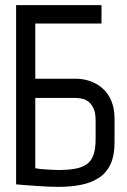

<svg xmlns="http://www.w3.org/2000/svg" viewBox="-20 -720 498 751"><path d="M43 -628H377V-700H43ZM277 -412H118V-700H43V1Q42 1 53.5 2Q65 3 84 4.5Q103 6 125.5 7.5Q148 9 169.5 10Q191 11 208 11Q254 11 294 3.5Q334 -4 364.5 -23Q395 -42 411.5 -76Q428 -110 428 -164V-255Q428 -296 415.5 -325.5Q403 -355 381.5 -374Q360 -393 333 -402.5Q306 -412 277 -412ZM354 -175Q354 -138 345.5 -114Q337 -90 319 -77.5Q301 -65 273.5 -60Q246 -55 207 -55Q194 -55 181 -56Q168 -57 157 -57.5Q146 -58 137.5 -59Q129 -60 124 -61Q119 -62 118 -62V-337H275Q287 -337 301 -334Q315 -331 327 -321.5Q339 -312 346.5 -294.5Q354 -277 354 -249Z"/></svg>

Font: Advent Pro Medium
Style: Regular
Weight: 500
Designer: VivaRado, Andreas Kalpakidis
Foundry: VivaRado, Andreas Kalpakidis
Version: Version 3.000